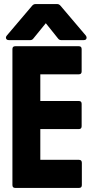

<svg xmlns="http://www.w3.org/2000/svg" viewBox="-20 -923 460 943"><path d="M55 0Q41 0 41 -14V-682Q41 -696 55 -696H367Q381 -696 381 -682V-572Q381 -558 367 -558H178V-427H367Q381 -427 381 -413V-303Q381 -289 367 -289H178V-138H368Q382 -138 382 -123V-14Q382 0 368 0ZM24 -726Q13 -726 10 -733.5Q7 -741 14 -749L138 -895Q145 -903 154 -903H261Q270 -903 277 -895L401 -749Q407 -741 404.5 -733.5Q402 -726 391 -726H280Q271 -726 265 -734L205 -809L144 -734Q138 -726 129 -726Z"/></svg>

Font: AL Dynamic
Style: Bold
Weight: 700
Version: Version 1.000; ttfautohint (v1.8.2) -l 8 -r 50 -G 200 -x 14 